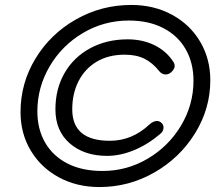

<svg xmlns="http://www.w3.org/2000/svg" viewBox="-20 -738 895 776"><path d="M63 -285Q63 -402 123.5 -501.5Q184 -601 287 -659.5Q390 -718 511 -718Q602 -718 675 -678.5Q748 -639 789 -569.5Q830 -500 830 -414Q830 -299 768.5 -199.5Q707 -100 604 -41Q501 18 382 18Q291 18 218.5 -21Q146 -60 104.5 -129Q63 -198 63 -285ZM762 -412Q762 -484 730.5 -539Q699 -594 640 -624.5Q581 -655 501 -655Q400 -655 315 -604.5Q230 -554 180.5 -469.5Q131 -385 131 -288Q131 -216 162.5 -161.5Q194 -107 253 -77Q312 -47 394 -47Q493 -47 577.5 -97Q662 -147 712 -231Q762 -315 762 -412ZM204 -296Q204 -379 241 -443Q278 -507 344.5 -543Q411 -579 496 -579Q556 -579 604 -555.5Q652 -532 680 -489Q686 -480 686 -472Q686 -460 674.5 -448.5Q663 -437 650 -437Q634 -437 623 -451Q597 -484 564 -500.5Q531 -517 484 -517Q418 -517 370.5 -488.5Q323 -460 297.5 -410Q272 -360 272 -296Q272 -169 424 -169Q514 -169 584 -235Q600 -249 614 -249Q625 -249 633 -241Q641 -233 641 -223Q641 -208 628 -197Q576 -153 520.5 -130.5Q465 -108 413 -108Q320 -108 262 -158.5Q204 -209 204 -296Z"/></svg>

Font: Kodchasan
Style: Italic
Weight: 400
Italic angle: -10°
Version: Version 1.000; ttfautohint (v1.6)